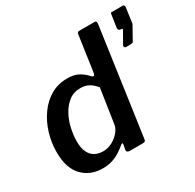

<svg xmlns="http://www.w3.org/2000/svg" viewBox="-162 -917 1117 1102"><g transform="rotate(-30 396.5 -366.0)"><path d="M399 0Q392 0 386 -4Q380 -8 381 -17L387 -50Q389 -58 385 -59Q381 -60 373 -53Q358 -40 335.5 -25Q313 -10 284 0Q255 10 218 10Q136 10 84.5 -43.5Q33 -97 33 -202Q33 -265 51 -325Q69 -385 103.5 -434Q138 -483 186.5 -511.5Q235 -540 297 -540Q342 -540 371 -524Q400 -508 423 -482Q430 -474 436.5 -476Q443 -478 446 -499L479 -728Q480 -736 484 -739Q488 -742 496 -742H597Q609 -742 607 -721L507 -17Q506 -7 501.5 -3.5Q497 0 485 0ZM434 -402Q413 -428 389.5 -441Q366 -454 335 -454Q289 -454 257 -429Q225 -404 204 -365Q183 -326 173.5 -281.5Q164 -237 164 -198Q164 -154 177.5 -126.5Q191 -99 214.5 -86.5Q238 -74 268 -74Q301 -74 330 -90Q359 -106 378 -129.5Q397 -153 400 -177ZM679 -527Q673 -527 670.5 -532.5Q668 -538 669 -542L711 -616Q715 -624 716 -626Q717 -628 711 -629L703 -630Q695 -631 691 -635.5Q687 -640 688 -647L701 -734Q702 -740 703.5 -741Q705 -742 709 -742H783Q787 -742 790.5 -737.5Q794 -733 793 -728L779 -626Q778 -624 777 -622Q776 -620 776 -619L729 -535Q726 -529 721.5 -528Q717 -527 707 -527Z"/></g></svg>

Font: Libre Franklin SemiBold
Style: Italic
Weight: 600
Italic angle: -8°
Designer: Pablo Impallari, Rodrigo Fuenzalida, Nhung Nguyen
Foundry: Impallari Type
Version: Version 3.000